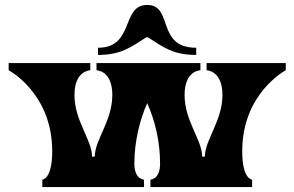

<svg xmlns="http://www.w3.org/2000/svg" viewBox="-20 -755 1190 776"><path d="M773 -562C610 -562 682 -735 575 -735C468 -735 525 -562 376 -562V-533C469 -533 508 -564 571 -604H578C641 -564 679 -533 773 -533ZM815 -471C815 -471 879 -471 879 -371C879 -266 808 -190 808 -122H797C797 -190 726 -266 726 -371C726 -471 790 -471 790 -471V-500H370V-471C370 -471 434 -471 434 -371C434 -266 363 -190 363 -122H352C352 -190 281 -266 281 -371C281 -471 345 -471 345 -471V-500H15V-471C15 -471 191 -379 191 -144C191 -29 151 -29 151 -29V1H562V-29C562 -29 523 -29 523 -94C523 -182 545 -271 575 -338C606 -269 627 -184 627 -94C627 -29 588 -29 588 -29V1H999V-29C999 -29 959 -29 959 -144C959 -379 1135 -471 1135 -471V-500H815Z"/></svg>

Font: Ouroboros
Style: Regular
Weight: 400
Designer: Ariel Martín Pérez
Foundry: Velvetyne Type Foundry
Version: Version 2.001;hotconv 1.0.109;makeotfexe 2.5.65596